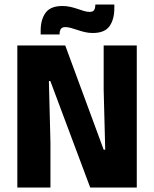

<svg xmlns="http://www.w3.org/2000/svg" viewBox="-20 -844 693 864"><path d="M273.5 -639.5 446.5 -170.5H453.5L446.5 -440.5V-639.5H595.5V0H386L206.5 -479.5H200L207 -203.5V0H58V-639.5ZM397.5 -695.5Q379 -695.5 362 -699.5Q345 -703.5 329.5 -708.8Q314 -714 300 -718Q286 -722 274 -722Q260 -722 254.2 -714.2Q248.5 -706.5 248 -691V-689H163V-707Q163 -755.5 185 -786.2Q207 -817 261 -817Q280 -817 297.2 -813Q314.5 -809 329.5 -803.8Q344.5 -798.5 358 -794.5Q371.5 -790.5 383.5 -790.5Q398 -790.5 403.2 -798.2Q408.5 -806 409 -821.5V-823.5H494.5V-807Q494.5 -757 472.8 -726.2Q451 -695.5 397.5 -695.5Z"/></svg>

Font: Anek Latin Medium
Style: Bold
Weight: 700
Version: Version 1.003